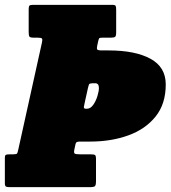

<svg xmlns="http://www.w3.org/2000/svg" viewBox="-40 -770 702 790"><path d="M-20 -16.5V-119.5Q-20 -131 -15.8 -133Q-11.5 -135 0 -135H14Q28.5 -135 30.5 -138.8Q32.5 -142.5 35 -153.5L132.5 -594.5Q135.5 -607.5 132.8 -611.2Q130 -615 115 -615H99Q84.5 -615 81.2 -619.2Q78 -623.5 78 -638.5V-732Q78 -743.5 81.2 -746.8Q84.5 -750 95 -750H422Q433.5 -750 435.8 -745.8Q438 -741.5 438 -729.5V-636.5Q438 -622.5 434 -618.8Q430 -615 416 -615H383Q370.5 -615 368.5 -612.8Q366.5 -610.5 364 -600.5L360 -582Q357.5 -570.5 360 -566.5Q362.5 -562.5 381 -562.5H407Q516.5 -562.5 579.2 -528.2Q642 -494 642 -422.5Q642 -342.5 600.2 -290.5Q558.5 -238.5 488 -213Q417.5 -187.5 332 -187.5H292Q282 -187.5 277.2 -186Q272.5 -184.5 270.5 -176L266.5 -157.5Q263 -142.5 266.5 -138.8Q270 -135 289 -135H333Q347 -135 351 -132Q355 -129 355 -115.5V-25.5Q355 -8.5 350.8 -4.2Q346.5 0 330 0H0Q-11.5 0 -15.8 -2.5Q-20 -5 -20 -16.5ZM321.5 -406 309.5 -352Q307 -339.5 305.2 -331Q303.5 -322.5 314 -322.5H317Q332.5 -322.5 343.8 -338.8Q355 -355 361 -375.2Q367 -395.5 367 -407.5Q367 -427.5 352 -427.5H346Q329 -427.5 326.8 -423.5Q324.5 -419.5 321.5 -406Z"/></svg>

Font: Besley* Condensed Fatface
Style: Italic
Weight: 900
Width: 3
Italic angle: -13°
Designer: Owen Earl
Foundry: indestructible type*
Version: Version 3.000; ttfautohint (v1.8.3)